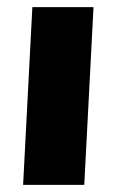

<svg xmlns="http://www.w3.org/2000/svg" viewBox="-20 -520 328 540"><path d="M71 -500H243L217 0H45Z"/></svg>

Font: Kilde Sans Black
Style: Regular
Weight: 900
Italic angle: -3°
Designer: Paul D. Hunt
Foundry: Adobe Systems Incorporated
Version: Version 1.050;PS Version 1.000;hotconv 1.0.70;makeotf.lib2.5